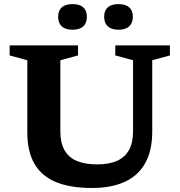

<svg xmlns="http://www.w3.org/2000/svg" viewBox="-20 -924 894 956"><path d="M642.5 -270.5V-624L554 -648V-698H826V-648L738 -624V-269Q738 -175 703.5 -112.5Q669 -50 602 -19Q535 12 437.5 12Q331 12 259.2 -17.2Q187.5 -46.5 151.8 -108Q116 -169.5 116 -265V-624L28 -648V-698H368.5V-648L280.5 -624V-270Q280.5 -213.5 300.8 -177Q321 -140.5 361.8 -123Q402.5 -105.5 463.5 -105.5Q523 -105.5 562.8 -123.2Q602.5 -141 622.5 -177.5Q642.5 -214 642.5 -270.5ZM341.5 -776Q305.5 -776 287.5 -793Q269.5 -810 269.5 -840.5Q269.5 -871 287.5 -887.2Q305.5 -903.5 341.5 -903.5Q377 -903.5 394.8 -887.2Q412.5 -871 412.5 -840.5Q412.5 -810 394.8 -793Q377 -776 341.5 -776ZM570 -776Q534.5 -776 516.5 -793Q498.5 -810 498.5 -840.5Q498.5 -871 516.5 -887.2Q534.5 -903.5 570 -903.5Q605.5 -903.5 623.5 -887.2Q641.5 -871 641.5 -840.5Q641.5 -810 623.5 -793Q605.5 -776 570 -776Z"/></svg>

Font: Newsreader 9pt SemiBold
Style: Regular
Weight: 600
Designer: Hugues Gentile
Foundry: Production Type
Version: Version 1.003